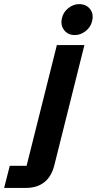

<svg xmlns="http://www.w3.org/2000/svg" viewBox="-152 -721 474 941"><path d="M-131.7 200 -104.2 91.7H-21.7L126.7 -500H261.7L114.2 89.2Q100 145 64.6 172.5Q29.2 200 -25 200ZM215 -549.2Q180.8 -549.2 162.1 -573.8Q143.3 -598.3 151.7 -632.5Q158.3 -661.7 182.9 -681.2Q207.5 -700.8 235.8 -700.8Q270.8 -700.8 289.6 -676.2Q308.3 -651.7 299.2 -616.7Q292.5 -588.3 267.9 -568.8Q243.3 -549.2 215 -549.2Z"/></svg>

Font: Funnel Sans
Style: Bold Italic
Weight: 700
Italic angle: -14.036°
Designer: NORD ID, Kristian Moeller
Foundry: Dicotype
Version: Version 1.000